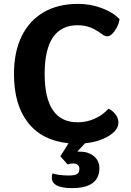

<svg xmlns="http://www.w3.org/2000/svg" viewBox="-20 -730 676 989"><path d="M590 -99Q590 -60 540 -29.5Q490 1 418 8L378 51H390Q435 51 463.5 74.5Q492 98 492 136Q492 239 351 239Q247 239 247 185Q247 172 251 163Q263 168 286 171Q309 174 335 174Q366 174 377.5 166Q389 158 389 138Q389 127 380.5 119.5Q372 112 356 112Q342 112 328 117L291 75L333 8Q197 -6 124.5 -98Q52 -190 52 -349Q52 -462 91.5 -543Q131 -624 205 -667Q279 -710 382 -710Q445 -710 503.5 -688.5Q562 -667 596 -631Q591 -599 571 -571Q551 -543 534 -543Q520 -543 508 -552Q474 -578 444.5 -589Q415 -600 380 -600Q210 -600 210 -349Q210 -100 380 -100Q425 -100 466.5 -118Q508 -136 539 -170Q562 -159 576 -139.5Q590 -120 590 -99Z"/></svg>

Font: Krub
Style: Bold
Weight: 700
Version: Version 1.000; ttfautohint (v1.6)